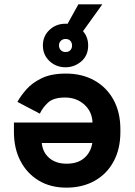

<svg xmlns="http://www.w3.org/2000/svg" viewBox="-20 -848 618 882"><path d="M533 -254V-242Q533 -164 502 -106.5Q471 -49 415 -17.5Q359 14 285 14Q212 14 158 -18.5Q104 -51 74 -108.5Q44 -166 44 -242V-285H405Q403 -336 367 -368Q331 -400 279 -400Q226 -400 201 -377Q176 -354 163 -326L60 -380Q74 -406 100.5 -436.5Q127 -467 171 -488.5Q215 -510 283 -510Q357 -510 413.5 -478.5Q470 -447 501.5 -389.5Q533 -332 533 -254ZM172 -191Q176 -148 206.5 -122Q237 -96 286 -96Q337 -96 367 -122Q397 -148 404 -191ZM269 -700 340 -828H450L358 -700ZM177 -639Q177 -682 207.2 -710.5Q237.5 -739 280.7 -739Q325 -739 355 -711Q385 -683 385 -639Q385 -593 353.5 -566Q322 -539 281 -539Q237.7 -539 207.3 -567.5Q177 -596 177 -639ZM311 -638.9Q311 -652 303.1 -660.5Q295.3 -669 281.3 -669Q268 -669 259.5 -660.6Q251 -652.2 251 -639.1Q251 -626 259.5 -617.5Q268 -609 281.3 -609Q295.3 -609 303.1 -617.4Q311 -625.8 311 -638.9Z"/></svg>

Font: Space 7353
Style: Regular
Weight: 400
Designer: Christine Claussen + Ruben Lyon  (Space 7353)
Version: Version 1.000;FEAKit 1.0